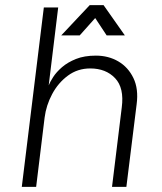

<svg xmlns="http://www.w3.org/2000/svg" viewBox="-20 -729 632 749"><path d="M65 0 151 -700H207L170 -396Q175 -409 187.5 -428.5Q200 -448 222 -467Q244 -486 276.5 -499Q309 -512 354 -512Q403 -512 441.5 -489.5Q480 -467 500.5 -424.5Q521 -382 513 -322L473 0H417L455 -310Q465 -386 429 -424Q393 -462 332 -462Q283 -462 245 -434Q207 -406 183.5 -362Q160 -318 154 -270L121 0ZM219 -591 330 -709H384L467 -591H396L328 -694H383L291 -591Z"/></svg>

Font: Inclusive Sans Light
Style: Italic
Weight: 300
Italic angle: -7°
Designer: Olivia King
Foundry: Olivia King
Version: Version 2.004